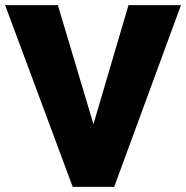

<svg xmlns="http://www.w3.org/2000/svg" viewBox="-29 -730 727 750"><path d="M197 -710 336 -245 473 -710H678L417 0H255L-9 -710Z"/></svg>

Font: Raleway
Style: Heavy
Weight: 900
Designer: Matt McInerney, Pablo Impallari, Rodrigo Fuenzalida
Foundry: Matt McInerney, Pablo Impallari, Rodrigo Fuenzalida
Version: Version 2.001; ttfautohint (v0.8) -G 200 -r 50